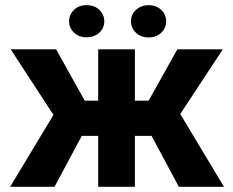

<svg xmlns="http://www.w3.org/2000/svg" viewBox="-20 -718 894 738"><path d="M562.5 -195.8H498.5V0H357.4V-195.8H294.4L189.5 0H19L185.5 -276.4L21 -528.3H195.8L305.7 -331.1H357.4V-528.3H498.5V-331.1H551.3L661.6 -528.3H836.4L672.9 -279.8L840.8 0H667.5ZM483.4 -636.2Q483.4 -662.6 503.2 -680.4Q522.9 -698.2 551.3 -698.2Q580.1 -698.2 599.4 -680.2Q618.7 -662.1 618.7 -636.2Q618.7 -610.8 600.1 -592.5Q581.5 -574.2 551.3 -574.2Q521 -574.2 502.2 -592.5Q483.4 -610.8 483.4 -636.2ZM380.9 -636.2Q380.9 -610.4 361.8 -592.5Q342.8 -574.7 313 -574.7Q282.7 -574.7 264.2 -592.8Q245.6 -610.8 245.6 -636.2Q245.6 -661.6 264.2 -679.9Q282.7 -698.2 313 -698.2Q343.3 -698.2 362.1 -679.9Q380.9 -661.6 380.9 -636.2Z"/></svg>

Font: MAUL Bold
Style: Bold
Weight: 700
Designer: MAUL
Version: Version 1.0; 2020; ttfautohint (v1.8.3)